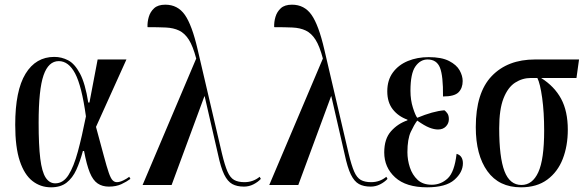

<svg xmlns="http://www.w3.org/2000/svg" viewBox="-20 -790 2504 820"><path d="M198 10Q153 10 118.5 -17Q84 -44 64.5 -102.5Q45 -161 45 -257Q45 -403 89 -475Q133 -547 212 -547Q243 -547 271 -532.5Q299 -518 321.5 -476Q344 -434 357 -352H362L397 -536H520L390 -248Q411 -171 423.5 -124Q436 -77 444.5 -52.5Q453 -28 461 -20Q469 -12 479 -12Q491 -12 506.5 -19.5Q522 -27 532 -35L537 -26Q521 -14 498.5 -3.5Q476 7 445 7Q417 7 397 -6.5Q377 -20 363.5 -53Q350 -86 339 -145H334Q322 -100 306 -65Q290 -30 264.5 -10Q239 10 198 10ZM216 -7Q250 -7 272.5 -42.5Q295 -78 312.5 -142.5Q330 -207 347 -293Q329 -423 301 -476Q273 -529 231 -529Q187 -529 166 -468.5Q145 -408 145 -266Q145 -169 152 -112.5Q159 -56 175 -31.5Q191 -7 216 -7Z M589 0 818 -540Q804 -593 786.5 -620.5Q769 -648 745 -659.5Q721 -671 688 -672.5Q655 -674 610 -674Q609 -696 615.5 -718Q622 -740 638.5 -755Q655 -770 686 -770Q739 -770 769.5 -726.5Q800 -683 824 -579L928 -134Q940 -84 951.5 -57.5Q963 -31 980 -21.5Q997 -12 1024 -12Q1061 -12 1089 -35L1094 -26Q1081 -12 1062 -2.5Q1043 7 1022 7Q992 7 972 -4Q952 -15 937.5 -44.5Q923 -74 911 -131L854 -379H853L713 0Z M1130 0 1359 -540Q1345 -593 1327.5 -620.5Q1310 -648 1286 -659.5Q1262 -671 1229 -672.5Q1196 -674 1151 -674Q1150 -696 1156.5 -718Q1163 -740 1179.5 -755Q1196 -770 1227 -770Q1280 -770 1310.5 -726.5Q1341 -683 1365 -579L1469 -134Q1481 -84 1492.5 -57.5Q1504 -31 1521 -21.5Q1538 -12 1565 -12Q1602 -12 1630 -35L1635 -26Q1622 -12 1603 -2.5Q1584 7 1563 7Q1533 7 1513 -4Q1493 -15 1478.5 -44.5Q1464 -74 1452 -131L1395 -379H1394L1254 0Z M1804 10Q1714 10 1667.5 -32.5Q1621 -75 1621 -139Q1621 -197 1650 -229.5Q1679 -262 1720 -276V-279Q1681 -293 1657.5 -323Q1634 -353 1634 -400Q1634 -448 1658 -480.5Q1682 -513 1722 -529.5Q1762 -546 1811 -546Q1866 -546 1898 -529.5Q1930 -513 1943 -489.5Q1956 -466 1956 -444Q1956 -414 1938.5 -396Q1921 -378 1872 -378Q1873 -466 1859 -501Q1845 -536 1806 -536Q1775 -536 1754 -506Q1733 -476 1733 -402Q1733 -363 1743.5 -330Q1754 -297 1762 -287Q1796 -301 1824.5 -309Q1853 -317 1878 -319Q1884 -315 1890.5 -306Q1897 -297 1897 -281Q1897 -263 1884.5 -250Q1872 -237 1851 -237Q1834 -237 1813.5 -245Q1793 -253 1762 -275Q1749 -258 1734.5 -227Q1720 -196 1720 -140Q1720 -107 1730.5 -75Q1741 -43 1763.5 -22Q1786 -1 1824 -1Q1863 -1 1892 -28Q1921 -55 1930 -133Q1944 -129 1950.5 -118.5Q1957 -108 1957 -93Q1957 -54 1920.5 -22Q1884 10 1804 10Z M2205 10Q2111 10 2061.5 -59Q2012 -128 2012 -247Q2012 -394 2080 -465Q2148 -536 2265 -536H2453L2442 -457H2291Q2348 -421 2376.5 -368Q2405 -315 2405 -236Q2405 -167 2383.5 -111.5Q2362 -56 2317.5 -23Q2273 10 2205 10ZM2207 0Q2254 0 2279 -54.5Q2304 -109 2304 -232Q2304 -311 2295.5 -372Q2287 -433 2275 -457H2248Q2211 -457 2180 -437Q2149 -417 2130.5 -370Q2112 -323 2112 -242Q2112 -118 2134.5 -59Q2157 0 2207 0Z"/></svg>

Font: Noto Serif Display ExtraCondensed Medium
Style: Regular
Weight: 500
Width: 2
Designer: Monotype Design Team
Foundry: Monotype Imaging Inc.
Version: Version 2.009